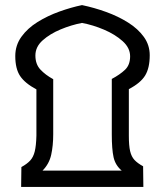

<svg xmlns="http://www.w3.org/2000/svg" viewBox="-20 -734 648 754"><path d="M63 0 64 -78Q86 -90 98.5 -103.5Q111 -117 116.5 -139.5Q122 -162 123 -201V-383Q78 -407 59 -435.5Q40 -464 40 -514Q40 -556 64 -589.5Q88 -623 127.5 -647.5Q167 -672 213 -688.5Q259 -705 302 -714Q350 -704 397 -687Q444 -670 483 -645.5Q522 -621 545 -589Q568 -557 568 -517Q568 -467 550 -437.5Q532 -408 486 -384V-201Q486 -162 491 -140.5Q496 -119 508 -106Q520 -93 542 -81L543 0ZM147 -64H458Q433 -85 426 -116.5Q419 -148 419 -206V-424Q451 -441 471 -460Q491 -479 491 -513Q491 -546 461.5 -572.5Q432 -599 388.5 -617.5Q345 -636 302 -644Q260 -636 218 -618.5Q176 -601 147.5 -575.5Q119 -550 119 -516Q119 -482 138.5 -461Q158 -440 189 -423V-207Q189 -162 181 -126Q173 -90 147 -64Z"/></svg>

Font: Go Noto Current
Style: Regular
Weight: 400
Designer: Monotype Design Team
Foundry: Monotype Imaging Inc.
Version: Version 2.007; ttfautohint (v1.8) -l 8 -r 50 -G 200 -x 14 -D